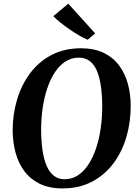

<svg xmlns="http://www.w3.org/2000/svg" viewBox="-20 -1016 754 1046"><path d="M320 10.5Q248 10.5 196.5 -14.8Q145 -40 112.5 -83.8Q80 -127.5 64.8 -184.5Q49.5 -241.5 49 -305Q49 -392.5 72.8 -472.8Q96.5 -553 143.5 -616.2Q190.5 -679.5 260.2 -716.2Q330 -753 421.5 -753Q494 -753 545.5 -727.8Q597 -702.5 629.2 -658.8Q661.5 -615 676.8 -558.8Q692 -502.5 692 -440.5Q692.5 -352.5 669 -271.2Q645.5 -190 598.5 -126.8Q551.5 -63.5 481.8 -26.5Q412 10.5 320 10.5ZM332 -39.5Q371.5 -39.5 404 -60.5Q436.5 -81.5 461.2 -119.2Q486 -157 503 -207Q520 -257 528.5 -316Q537 -375 537 -438Q536.5 -498.5 529.5 -547.2Q522.5 -596 507.8 -630.5Q493 -665 468.8 -683.5Q444.5 -702 409 -702Q370 -702 337.2 -681.2Q304.5 -660.5 279.8 -623.2Q255 -586 238 -536Q221 -486 212.5 -428Q204 -370 204 -307.5Q204.5 -246 211.8 -196.5Q219 -147 234.2 -112Q249.5 -77 273.8 -58.2Q298 -39.5 332 -39.5ZM457.5 -799.5Q438 -807.5 412.2 -822.2Q386.5 -837 359.8 -855.5Q333 -874 309.2 -893Q285.5 -912 270.5 -928L352 -996L498.5 -834Z"/></svg>

Font: Merriweather 48pt
Style: Bold Italic
Weight: 700
Italic angle: -7.8°
Version: Version 2.101